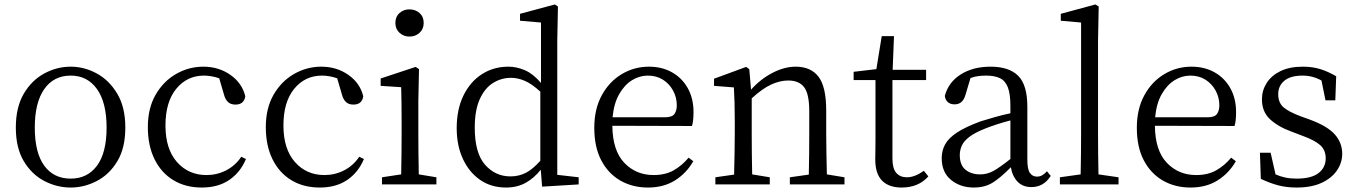

<svg xmlns="http://www.w3.org/2000/svg" viewBox="-20 -827 6086 861"><path d="M297 14Q235 14 178.5 -15.5Q122 -45 86.5 -104.5Q51 -164 51 -255Q51 -346 86.5 -406.5Q122 -467 178.5 -497.5Q235 -528 297 -528Q358 -528 414 -497.5Q470 -467 506 -406.5Q542 -346 542 -255Q542 -164 506.5 -104.5Q471 -45 414.5 -15.5Q358 14 297 14ZM297 -26Q372 -26 415 -84Q458 -142 458 -255Q458 -367 415 -427.5Q372 -488 297 -488Q221 -488 178.5 -427.5Q136 -367 136 -255Q136 -142 178.5 -84Q221 -26 297 -26Z M1062 -124 1083 -114Q1058 -54 1008 -20Q958 14 885 14Q812 14 757.5 -19Q703 -52 673 -113Q643 -174 643 -257Q643 -342 678 -402.5Q713 -463 770 -495.5Q827 -528 892 -528Q961 -528 1013.5 -491Q1066 -454 1080 -395Q1074 -358 1036 -358Q1014 -358 1002 -370Q990 -382 985 -401L963 -476Q927 -488 895 -488Q819 -488 770.5 -429Q722 -370 722 -264Q722 -159 773.5 -100.5Q825 -42 906 -42Q953 -42 994 -63Q1035 -84 1062 -124Z M1591 -124 1612 -114Q1587 -54 1537 -20Q1487 14 1414 14Q1341 14 1286.5 -19Q1232 -52 1202 -113Q1172 -174 1172 -257Q1172 -342 1207 -402.5Q1242 -463 1299 -495.5Q1356 -528 1421 -528Q1490 -528 1542.5 -491Q1595 -454 1609 -395Q1603 -358 1565 -358Q1543 -358 1531 -370Q1519 -382 1514 -401L1492 -476Q1456 -488 1424 -488Q1348 -488 1299.5 -429Q1251 -370 1251 -264Q1251 -159 1302.5 -100.5Q1354 -42 1435 -42Q1482 -42 1523 -63Q1564 -84 1591 -124Z M1816 -663Q1790 -663 1771.5 -680Q1753 -697 1753 -724Q1753 -752 1771.5 -768.5Q1790 -785 1816 -785Q1843 -785 1861.5 -768.5Q1880 -752 1880 -724Q1880 -697 1861.5 -680Q1843 -663 1816 -663ZM1858 -45 1937 -32V0H1693V-32L1779 -45Q1780 -86 1780.5 -138Q1781 -190 1781 -228V-284Q1781 -330 1780.5 -364Q1780 -398 1779 -436L1687 -442V-475L1844 -527L1859 -517L1856 -375V-228Q1856 -190 1856.5 -138Q1857 -86 1858 -45Z M2403 -106V-416Q2365 -451 2333.5 -464.5Q2302 -478 2272 -478Q2228 -478 2191 -455Q2154 -432 2131.5 -382.5Q2109 -333 2109 -254Q2109 -141 2155 -88.5Q2201 -36 2269 -36Q2307 -36 2338 -52Q2369 -68 2403 -106ZM2479 -43 2575 -32V0L2411 10L2405 -66Q2375 -28 2337 -7Q2299 14 2249 14Q2183 14 2133.5 -20Q2084 -54 2056 -114Q2028 -174 2028 -252Q2028 -336 2058 -398Q2088 -460 2140.5 -494Q2193 -528 2260 -528Q2297 -528 2334 -512Q2371 -496 2406 -455V-726L2312 -734V-765L2468 -807L2482 -798L2479 -645Z M2727 -301H2961Q2994 -301 3004.5 -316Q3015 -331 3015 -355Q3015 -390 2998.5 -420.5Q2982 -451 2953 -469.5Q2924 -488 2885 -488Q2848 -488 2814.5 -467.5Q2781 -447 2757 -405.5Q2733 -364 2727 -301ZM3083 -262 2726 -263Q2727 -152 2779.5 -97Q2832 -42 2911 -42Q2964 -42 3001.5 -63.5Q3039 -85 3068 -120L3089 -104Q3058 -50 3007 -18Q2956 14 2886 14Q2816 14 2761.5 -17.5Q2707 -49 2676 -108.5Q2645 -168 2645 -254Q2645 -338 2678.5 -399.5Q2712 -461 2768 -494.5Q2824 -528 2890 -528Q2948 -528 2993 -503Q3038 -478 3064 -432Q3090 -386 3090 -324Q3090 -283 3083 -262Z M3688 -45 3767 -32V0H3522V-32L3607 -44Q3608 -85 3608.5 -137Q3609 -189 3609 -228V-328Q3609 -406 3586 -436Q3563 -466 3515 -466Q3478 -466 3438.5 -448Q3399 -430 3351 -386V-228Q3351 -190 3351.5 -138Q3352 -86 3353 -45L3432 -32V0H3188V-32L3272 -44Q3273 -86 3274 -138Q3275 -190 3275 -228V-283Q3275 -330 3274 -365Q3273 -400 3271 -435L3182 -442V-474L3326 -527L3340 -517L3348 -425Q3391 -473 3444.5 -500.5Q3498 -528 3548 -528Q3616 -528 3650.5 -483Q3685 -438 3685 -332V-228Q3685 -189 3686 -137.5Q3687 -86 3688 -45Z M4123 -61 4143 -36Q4099 14 4023 14Q3966 14 3935.5 -17Q3905 -48 3905 -112Q3905 -131 3905.5 -150.5Q3906 -170 3906 -199V-468H3808V-505L3910 -517L3934 -665H3989L3983 -514H4133V-468H3982V-116Q3982 -72 3999 -52Q4016 -32 4047 -32Q4082 -32 4123 -61Z M4511 -114V-287Q4480 -279 4449.5 -269Q4419 -259 4399 -251Q4351 -232 4326 -212.5Q4301 -193 4292.5 -172.5Q4284 -152 4284 -132Q4284 -87 4309.5 -66Q4335 -45 4376 -45Q4407 -45 4435 -60.5Q4463 -76 4511 -114ZM4675 -59 4692 -38Q4674 -11 4652.5 0.5Q4631 12 4605 12Q4567 12 4543.5 -12Q4520 -36 4513 -77Q4467 -30 4431.5 -8Q4396 14 4347 14Q4287 14 4245 -20Q4203 -54 4203 -118Q4203 -152 4218.5 -180Q4234 -208 4272 -233Q4310 -258 4378 -283Q4407 -292 4442 -302Q4477 -312 4511 -319V-351Q4511 -406 4499.5 -435.5Q4488 -465 4464 -476.5Q4440 -488 4402 -488Q4386 -488 4368.5 -486Q4351 -484 4332 -477L4310 -403Q4298 -359 4261 -359Q4242 -359 4230.5 -369Q4219 -379 4217 -397Q4233 -458 4288 -493Q4343 -528 4422 -528Q4505 -528 4546 -487Q4587 -446 4587 -348V-111Q4587 -68 4598.5 -51.5Q4610 -35 4630 -35Q4643 -35 4653.5 -41Q4664 -47 4675 -59Z M4906 -45 4996 -32V0H4733V-32L4826 -45Q4827 -89 4827.5 -136.5Q4828 -184 4828 -228V-726L4737 -734V-765L4892 -807L4907 -798L4904 -644V-228Q4904 -184 4904.5 -136.5Q4905 -89 4906 -45Z M5160 -301H5394Q5427 -301 5437.5 -316Q5448 -331 5448 -355Q5448 -390 5431.5 -420.5Q5415 -451 5386 -469.5Q5357 -488 5318 -488Q5281 -488 5247.5 -467.5Q5214 -447 5190 -405.5Q5166 -364 5160 -301ZM5516 -262 5159 -263Q5160 -152 5212.5 -97Q5265 -42 5344 -42Q5397 -42 5434.5 -63.5Q5472 -85 5501 -120L5522 -104Q5491 -50 5440 -18Q5389 14 5319 14Q5249 14 5194.5 -17.5Q5140 -49 5109 -108.5Q5078 -168 5078 -254Q5078 -338 5111.5 -399.5Q5145 -461 5201 -494.5Q5257 -528 5323 -528Q5381 -528 5426 -503Q5471 -478 5497 -432Q5523 -386 5523 -324Q5523 -283 5516 -262Z M5814 -305 5853 -291Q5932 -262 5965.5 -224.5Q5999 -187 5999 -137Q5999 -98 5976 -63.5Q5953 -29 5907.5 -7.5Q5862 14 5794 14Q5749 14 5711.5 4Q5674 -6 5634 -25L5630 -142H5678L5700 -45Q5720 -36 5743 -31Q5766 -26 5794 -26Q5861 -26 5893 -51Q5925 -76 5925 -117Q5925 -154 5900.5 -176Q5876 -198 5821 -218L5771 -237Q5711 -259 5675 -292.5Q5639 -326 5639 -382Q5639 -421 5660 -454.5Q5681 -488 5722 -508Q5763 -528 5822 -528Q5866 -528 5901 -517Q5936 -506 5972 -485L5968 -377H5924L5906 -466Q5866 -488 5822 -488Q5767 -488 5739.5 -465Q5712 -442 5712 -405Q5712 -367 5735 -346.5Q5758 -326 5814 -305Z"/></svg>

Font: Shippori Mincho TTF
Style: Regular
Weight: 400
Version: Version 2.100